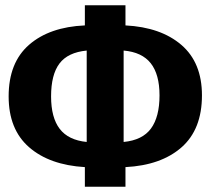

<svg xmlns="http://www.w3.org/2000/svg" viewBox="-20 -713 804 733"><path d="M459 -75V0H304V-75Q169 -83 91 -151Q13 -219 13 -345Q13 -474 91 -542Q169 -610 304 -616V-693H459V-616Q594 -609 672.5 -541.5Q751 -474 751 -349Q751 -219 673 -150.5Q595 -82 459 -75ZM589 -349Q589 -429 555.5 -471.5Q522 -514 452 -520V-171Q524 -178 556.5 -222.5Q589 -267 589 -349ZM311 -171V-520Q239 -513 207 -470.5Q175 -428 175 -345Q175 -264 208 -221Q241 -178 311 -171Z"/></svg>

Font: Fira Sans Condensed
Style: Bold
Weight: 700
Width: 3
Designer: bBox Type GmbH & Carrois Corporate GbR & Edenspiekermann AG
Foundry: bBox Type GmbH & Carrois Corporate GbR & Edenspiekermann AG
Version: Version 4.301